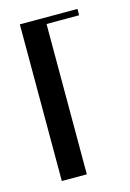

<svg xmlns="http://www.w3.org/2000/svg" viewBox="-85 -541 397 586"><g transform="rotate(-15 114.0 -247.5)"><path d="M37 -495H219V-475H116V0H37Z"/></g></svg>

Font: Moniqa SemBd Narrow Heading
Style: Regular
Weight: 600
Width: 4
Designer: Rajesh Rajput
Foundry: Rajesh Rajput
Version: Version 1.000